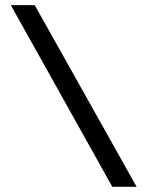

<svg xmlns="http://www.w3.org/2000/svg" viewBox="-20 -717 564 737"><path d="M21.5 -697.3H113.3L504.4 0H411.1Z"/></svg>

Font: Lunasima
Style: Regular
Weight: 400
Designer: The DocRepair Project, Monotype Design Team
Foundry: Google
Version: Version 2.009